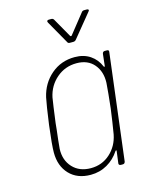

<svg xmlns="http://www.w3.org/2000/svg" viewBox="-108 -766 650 842"><g transform="rotate(-15 216.5 -344.5)"><path d="M398 -501H408Q418 -501 416 -491L357 -10Q355 0 346 0H337Q332 0 329.5 -3Q327 -6 328 -10L335 -64Q335 -67 333.5 -67Q332 -67 330 -65Q308 -31 274 -11.5Q240 8 199 8Q138 8 102.5 -29.5Q67 -67 67 -128Q67 -162 78 -250Q90 -338 97 -371Q111 -432 156 -470.5Q201 -509 263 -509Q304 -509 333 -489.5Q362 -470 376 -436Q377 -434 378.5 -434Q380 -434 381 -437L387 -491Q389 -501 398 -501ZM358 -250Q366 -321 369 -364Q371 -415 343 -448Q315 -481 264 -481Q212 -481 173.5 -448Q135 -415 124 -364Q119 -335 108 -251L105 -221Q99 -173 96 -137Q94 -86 124.5 -53Q155 -20 207 -20Q258 -20 294.5 -53Q331 -86 341 -137Q350 -190 358 -250ZM188 -690Q188 -697 197 -697H208Q215 -697 219 -691L269 -603Q270 -602 272 -602Q274 -602 275 -603L345 -691Q349 -697 357 -697H369Q375 -697 376.5 -693.5Q378 -690 373 -685L288 -581Q283 -575 275 -575H260Q251 -575 249 -581L190 -685Z"/></g></svg>

Font: Barlow Semi Condensed Thin
Style: Italic
Weight: 250
Width: 4
Italic angle: -7°
Designer: Jeremy Tribby
Foundry: Tribby Type
Version: Version 1.408